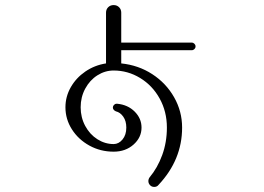

<svg xmlns="http://www.w3.org/2000/svg" viewBox="-20 -640 1040 757"><path d="M565 74Q565 66 570 59Q601 22 619.5 -28.5Q638 -79 638 -137Q638 -200 609.5 -251.5Q581 -303 532.5 -332.5Q484 -362 428 -362Q394 -362 364 -343Q334 -324 316 -290.5Q298 -257 298 -217Q298 -177 316 -143.5Q334 -110 364 -91Q394 -72 428 -72Q448 -72 463 -90Q478 -108 478 -137Q478 -163 466 -180Q454 -197 437 -201Q432 -203 428.5 -207Q425 -211 425 -216Q425 -222 429.5 -226.5Q434 -231 440 -231H442Q484 -227 511 -200Q538 -173 538 -137Q538 -98 506.5 -70Q475 -42 428 -42Q376 -42 332.5 -66Q289 -90 263.5 -130Q238 -170 238 -217Q238 -259 259 -296Q280 -333 316.5 -358Q353 -383 398 -390V-590Q398 -603 406.5 -611.5Q415 -620 428 -620Q441 -620 449.5 -611.5Q458 -603 458 -590V-472H736Q742 -472 746.5 -467.5Q751 -463 751 -457Q751 -451 746.5 -446.5Q742 -442 736 -442H458V-390Q526 -383 580.5 -347.5Q635 -312 666.5 -256.5Q698 -201 698 -137Q698 -10 605 89Q599 97 588 97Q578 97 571.5 90Q565 83 565 74Z"/></svg>

Font: GL-CurulMinamoto Light
Style: Regular
Weight: 300
Designer: Eunice (kana); Ryoko NISHIZUKA 西塚涼子 (ideographs); Frank Grießhammer (Latin, Greek & Cyrillic); Wenlong ZHANG
Foundry: Gutenberg Labo; Adobe
Version: Version 1.002